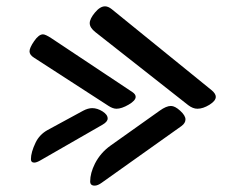

<svg xmlns="http://www.w3.org/2000/svg" viewBox="-20 -582 745 606"><path d="M129.9 -171.4 242.2 -232.4Q257.8 -240.7 271 -240.7Q287.1 -240.7 303.5 -230.5Q319.8 -220.2 319.8 -208Q319.8 -197.8 303.7 -188.5L106.4 -75.2Q95.2 -68.8 87.9 -68.8Q77.6 -68.8 77.6 -79.6Q77.6 -101.1 92.3 -131.8Q104.5 -157.2 129.9 -171.4ZM322.8 -247.6 87.4 -399.9Q73.2 -408.7 73.2 -419.9Q73.2 -431.2 87.9 -452.4Q102.5 -473.6 115.7 -473.6Q123.5 -473.6 142.1 -461.4L398.4 -291Q408.2 -284.2 408.2 -276.4Q408.2 -264.6 386 -251.7Q363.8 -238.8 347.7 -238.8Q336.4 -238.8 322.8 -247.6ZM565.4 -205.1Q565.4 -193.4 552.7 -184.1L301.3 -5.4Q288.6 3.9 278.8 3.9Q264.6 3.9 264.6 -9.3Q264.6 -35.6 279.8 -65.9Q297.4 -100.1 329.1 -122.6L484.4 -232.9Q504.9 -247.6 519.5 -247.6Q532.2 -247.6 548.8 -232.4Q565.4 -217.3 565.4 -205.1ZM574.2 -250 281.2 -480.5Q263.2 -494.6 263.2 -508.8Q263.2 -522.5 279.5 -542.2Q295.9 -562 311.5 -562Q321.3 -562 332.5 -553.2L648.4 -296.9Q661.1 -286.1 661.1 -276.4Q661.1 -263.7 640.9 -251.2Q620.6 -238.8 603 -238.8Q588.9 -238.8 574.2 -250Z"/></svg>

Font: SirinStencil
Style: Regular
Weight: 400
Designer: Olga Karpushina (okarpush@gmail.com)
Foundry: Cyreal (www.cyreal.org)
Version: Version 1.002